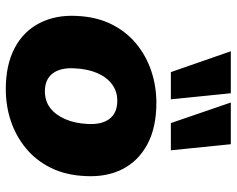

<svg xmlns="http://www.w3.org/2000/svg" viewBox="-97 -709 817 663"><g transform="rotate(90 311.5 -377.5)"><path d="M288 11Q204 11 146 -19.5Q88 -50 59.5 -106Q31 -162 35 -234Q38 -302 63.5 -353.5Q89 -405 131 -439.5Q173 -474 225.5 -491.5Q278 -509 335 -509Q420 -509 478 -478Q536 -447 564 -392Q592 -337 588 -264Q585 -196 559.5 -144.5Q534 -93 492 -58.5Q450 -24 398 -6.5Q346 11 288 11ZM295 -124Q329 -124 353 -142.5Q377 -161 391.5 -194.5Q406 -228 408 -271Q411 -320 390.5 -347Q370 -374 328 -374Q295 -374 270.5 -355.5Q246 -337 232 -304Q218 -271 216 -227Q213 -178 233.5 -151Q254 -124 295 -124ZM405 -559 334 -766H478L499 -559ZM229 -559 157 -766H302L323 -559Z"/></g></svg>

Font: Nunito Sans 10pt Black
Style: Italic
Weight: 900
Italic angle: -9°
Designer: Vernon Adams
Foundry: Vernon Adams
Version: Version 3.101;gftools[0.9.27]